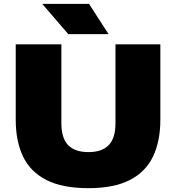

<svg xmlns="http://www.w3.org/2000/svg" viewBox="-20 -971 918 1001"><path d="M441 10Q305.5 10 222 -32.5Q138.5 -75 100.2 -155Q62 -235 62 -347V-740H300V-328Q300 -251 335.2 -214.5Q370.5 -178 441 -178Q511.5 -178 546.8 -214.5Q582 -251 582 -328V-740H816V-347Q816 -235 777.8 -155Q739.5 -75 656.8 -32.5Q574 10 441 10ZM336 -793 200 -951H444L546 -793Z"/></svg>

Font: Encode Sans Expanded Expanded Black
Style: Regular
Weight: 900
Width: 7
Designer: Multiple Designers
Foundry: Impallari Type
Version: Version 3.000; ttfautohint (v1.8.3) -l 8 -r 50 -G 200 -x 14 